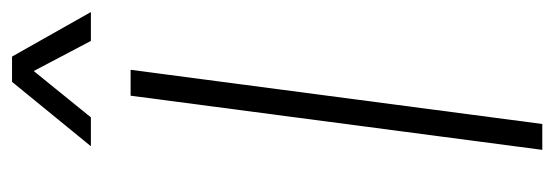

<svg xmlns="http://www.w3.org/2000/svg" viewBox="-321 -601 921 319"><g transform="rotate(-90 139.5 -441.5)"><path d="M140 -685H183L93 -1H50ZM163 -882H205L279 -751H231L181 -846L104 -751H56Z"/></g></svg>

Font: Bellota Text Light
Style: Italic
Weight: 300
Italic angle: -7.5°
Designer: Kemie Guaida
Foundry: Kemie Guaida
Version: Version 4.001